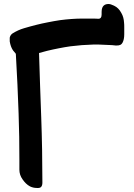

<svg xmlns="http://www.w3.org/2000/svg" viewBox="-20 -933 663 953"><path d="M91.8 -43C102.5 -27.3 114.3 -15.6 128.9 -7.8C138.7 -2.9 150.4 0 163.1 0H169.9C183.6 0 190.4 -8.8 190.4 -27.3C190.4 -135.7 188.5 -243.2 184.6 -351.6C180.7 -459 176.8 -565.4 173.8 -669.9L213.9 -680.7C233.4 -685.5 252.9 -689.5 272.5 -693.4C291 -697.3 310.5 -700.2 329.1 -703.1C367.2 -708 405.3 -710.9 443.4 -711.9H469.7L536.1 -709L555.7 -707C576.2 -707 582 -710.9 587.9 -720.7C593.8 -731.4 596.7 -745.1 596.7 -762.7V-795.9C596.7 -805.7 596.7 -814.5 595.7 -821.3C594.7 -837.9 590.8 -854.5 582 -869.1C573.2 -885.7 561.5 -897.5 546.9 -904.3L544.9 -905.3C534.2 -910.2 526.4 -913.1 518.6 -913.1C502 -913.1 484.4 -906.2 484.4 -874V-866.2V-861.3C484.4 -845.7 478.5 -840.8 470.7 -839.8C456.1 -840.8 440.4 -840.8 425.8 -840.8H403.3H390.6C353.5 -840.8 316.4 -837.9 278.3 -833C257.8 -830.1 238.3 -826.2 217.8 -822.3C198.2 -818.4 178.7 -814.5 160.2 -809.6C139.6 -804.7 120.1 -798.8 99.6 -793C79.1 -787.1 60.5 -778.3 43 -767.6C35.2 -762.7 30.3 -754.9 28.3 -746.1V-737.3V-727.5C31.2 -710 36.1 -696.3 43 -685.5C44.9 -682.6 46.9 -679.7 49.8 -676.8C52.7 -672.9 55.7 -668.9 58.6 -666C64.5 -562.5 69.3 -463.9 72.3 -371.1C75.2 -293.9 76.2 -215.8 76.2 -137.7V-90.8C76.2 -74.2 81.1 -57.6 91.8 -43Z"/></svg>

Font: ChillSide Comic
Style: Regular
Weight: 400
Designer: Koroletov, Abay Emes
Version: Version 1.000